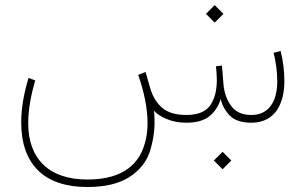

<svg xmlns="http://www.w3.org/2000/svg" viewBox="-20 -480 1194 751"><path d="M816.4 147.9 850.6 182.1 884.8 147.9 850.6 113.8ZM785.6 -425.8 819.8 -391.6 854 -425.8 819.8 -460ZM709 0C748.5 0 778.8 -8.8 799.8 -25.9C820.3 -43 835 -65.4 843.3 -92.8C848.6 -68.8 860.4 -47.4 878.4 -28.3C896.5 -9.3 925.3 0 964.4 0C1058.1 -1 1092.3 -77.1 1092.3 -162.6C1092.3 -202.1 1087.4 -241.7 1077.6 -280.8L1050.3 -273.4C1058.6 -240.2 1064.5 -200.2 1064.5 -161.6C1064.5 -92.3 1037.6 -30.3 963.4 -30.3C926.8 -30.3 900.4 -42.5 883.3 -66.9C866.2 -90.8 856.4 -119.6 854 -152.3L848.1 -223.6L824.7 -220.7C826.7 -201.7 828.1 -181.6 828.1 -167.5C828.1 -125 819.3 -91.8 801.8 -67.4C783.7 -42.5 752.9 -30.3 709.5 -30.3C668 -30.3 636.7 -39.6 615.2 -57.6C593.8 -75.7 578.1 -100.6 568.4 -132.3L549.3 -198.7L520.5 -187C543.5 -122.1 557.1 -56.6 557.1 1.5C557.1 43.5 549.3 81.1 534.2 114.3C502.9 180.7 436.5 222.2 321.8 222.2C172.9 222.2 90.3 142.6 90.3 1.5C90.3 -53.7 102.1 -111.3 117.7 -165.5L91.8 -175.3C73.7 -117.2 63 -56.6 63 -1.5C63 162.1 151.9 251.5 321.8 251.5C389.6 251.5 443.8 238.8 483.9 213.9C523.9 188.5 550.8 156.2 564.5 117.2C577.6 78.1 584.5 38.1 584.5 -2.4C584.5 -16.6 584 -31.7 582.5 -46.9C592.8 -34.7 608.9 -23.9 631.8 -14.6C654.3 -4.9 680.2 0 709 0Z"/></svg>

Font: Vazirmatn Thin
Style: Regular
Weight: 100
Designer: Saber Rastikerdar
Foundry: Saber Rastikerdar
Version: Version 33.003